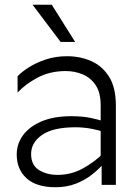

<svg xmlns="http://www.w3.org/2000/svg" viewBox="-20 -776 581 806"><path d="M413.3 -132 417.7 -92.8Q396.8 -67.2 366.5 -43.4Q336.3 -19.6 298 -4.8Q259.7 10 213.6 10Q132.4 10 91.3 -27.8Q50.2 -65.5 50.2 -127.2Q50.2 -172.8 77.3 -209.1Q104.5 -245.5 155.4 -266.8Q206.4 -288.2 278.9 -288.2Q324.9 -288.2 359.6 -281.2Q394.2 -274.2 411.9 -266.9L415 -221.7Q397.5 -229.2 364.3 -235.4Q331 -241.7 296.9 -241.7Q202.6 -241.7 156.6 -209.6Q110.6 -177.5 110.6 -129.5Q110.6 -83.1 143.1 -62.5Q175.7 -41.9 221.9 -41.9Q279 -41.9 327.8 -68.9Q376.6 -95.9 413.3 -132ZM402.6 -334.4Q402.6 -386.6 381.9 -418Q361.1 -449.3 327.9 -463.5Q294.6 -477.7 255.8 -477.7Q190.4 -477.7 138.8 -450.6Q87.3 -423.5 53.8 -387.6V-455.9Q71 -474.3 101.6 -493.7Q132.1 -513 172.9 -526.5Q213.7 -540 261.7 -540Q315.9 -540 362.5 -519.7Q409.1 -499.4 437.8 -454.1Q466.4 -408.7 466.4 -333.1V0H406.7V-100.1L402.6 -106.7ZM197.4 -756 295.4 -600Q295.4 -600 289.4 -600Q283.4 -600 274 -600Q264.6 -600 255.6 -600Q246.5 -600 240.5 -600Q234.5 -600 234.5 -600L116.7 -756Z"/></svg>

Font: Roundo Variable
Style: Regular
Weight: 200
Designer: Shiva Nallaperumal
Foundry: Indian Type Foundry
Version: Version 2.000